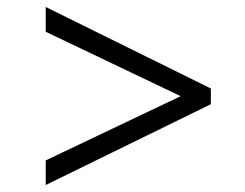

<svg xmlns="http://www.w3.org/2000/svg" viewBox="-20 -564 703 550"><path d="M111 -34V-104.5L497.5 -288.5L111 -473V-544L584 -310.5V-265.5Z"/></svg>

Font: Merriweather 96pt ExtraBold
Style: Regular
Weight: 800
Version: Version 2.100